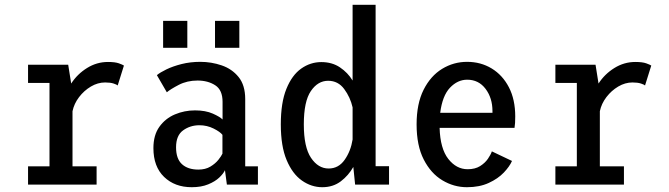

<svg xmlns="http://www.w3.org/2000/svg" viewBox="-20 -770 2790 801"><path d="M97 0V-76H186.5V-424H97V-500H264.5L277 -421.5Q302.5 -461 343 -486.2Q383.5 -511.5 430.5 -511.5Q460 -511.5 476 -505.8Q492 -500 497 -496.5L471 -413.5Q467.5 -417 454 -421.5Q440.5 -426 418.5 -426Q388 -426 359.2 -409Q330.5 -392 309.8 -364.8Q289 -337.5 282.5 -306V-76H383V0Z M780 11Q709 11 664.5 -32Q620 -75 620 -152Q620 -206.5 645 -241.2Q670 -276 709.8 -292.8Q749.5 -309.5 793.5 -309.5Q837.5 -309.5 867.8 -296Q898 -282.5 908.5 -271.5V-345Q908.5 -394.5 878 -414.2Q847.5 -434 804 -434Q760.5 -434 725.5 -415.8Q690.5 -397.5 676 -385L634.5 -456.5Q647.5 -467.5 674.2 -480.5Q701 -493.5 737.5 -502.8Q774 -512 815.5 -512Q862 -512 905 -497.2Q948 -482.5 975.5 -448.5Q1003 -414.5 1003 -356.5V-76H1056V0H926.5L918.5 -60Q912 -45.5 894.5 -29Q877 -12.5 848.2 -0.8Q819.5 11 780 11ZM807.5 -62.5Q837 -62.5 857.8 -75Q878.5 -87.5 891 -103.2Q903.5 -119 908 -129V-207.5Q898.5 -220 871 -233.8Q843.5 -247.5 812 -247.5Q773.5 -247.5 744 -226.2Q714.5 -205 714.5 -155.5Q714.5 -107.5 739.2 -85Q764 -62.5 807.5 -62.5ZM660.5 -683H761.5V-570.5H660.5ZM877 -683H978.5V-570.5H877Z M1324.5 11Q1279 11 1239.5 -16.8Q1200 -44.5 1175.8 -102.2Q1151.5 -160 1151.5 -251Q1151.5 -342 1174.8 -399.2Q1198 -456.5 1236.5 -483.8Q1275 -511 1320.5 -511Q1365.5 -511 1398.2 -489Q1431 -467 1451 -434V-750H1547V-76.5H1603V0H1461.5L1454 -73.5Q1434 -38 1401.8 -13.5Q1369.5 11 1324.5 11ZM1247.5 -251Q1247.5 -156 1277.5 -111.5Q1307.5 -67 1351 -67Q1392.5 -67 1418 -103.5Q1443.5 -140 1451 -188V-322Q1441.5 -364 1416 -398.5Q1390.5 -433 1349 -433Q1306 -433 1276.8 -390Q1247.5 -347 1247.5 -251Z M1928 11Q1873.5 11 1825.5 -17.8Q1777.5 -46.5 1747.8 -104.5Q1718 -162.5 1718 -251Q1718 -337.5 1747.2 -395.5Q1776.5 -453.5 1824.5 -482.8Q1872.5 -512 1928.5 -512Q1985.5 -512 2031 -484.5Q2076.5 -457 2103 -406Q2129.5 -355 2129.5 -284Q2129.5 -269.5 2128.8 -257.2Q2128 -245 2126.5 -236.5H1814Q1816.5 -150 1850.2 -107Q1884 -64 1931 -64Q1962 -64 1982.8 -77Q2003.5 -90 2015.5 -107.5Q2027.5 -125 2032 -138.5L2116 -98.5Q2106 -75.5 2081.8 -50Q2057.5 -24.5 2019 -6.8Q1980.5 11 1928 11ZM1929 -437.5Q1889 -437.5 1857.2 -404Q1825.5 -370.5 1816.5 -299.5H2034.5V-306.5Q2034.5 -361 2005.8 -399.2Q1977 -437.5 1929 -437.5Z M2297 0V-76H2386.5V-424H2297V-500H2464.5L2477 -421.5Q2502.5 -461 2543 -486.2Q2583.5 -511.5 2630.5 -511.5Q2660 -511.5 2676 -505.8Q2692 -500 2697 -496.5L2671 -413.5Q2667.5 -417 2654 -421.5Q2640.5 -426 2618.5 -426Q2588 -426 2559.2 -409Q2530.5 -392 2509.8 -364.8Q2489 -337.5 2482.5 -306V-76H2583V0Z"/></svg>

Font: Trispace SemiCondensed
Style: Regular
Weight: 400
Width: 4
Designer: Tyler Finck
Foundry: Etcetera Type Company
Version: Version 1.210; ttfautohint (v1.8.3)